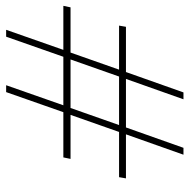

<svg xmlns="http://www.w3.org/2000/svg" viewBox="-16 -618 632 641"><g transform="rotate(-90 300.5 -298.0)"><path d="M104 -2 172 -194H25L29 -217H180L237 -379H90L95 -403H246L313 -594H336L269 -403H431L498 -594H521L454 -403H601L596 -379H445L388 -217H535L531 -194H380L312 -2H289L357 -194H195L127 -2ZM203 -217H365L422 -379H260Z"/></g></svg>

Font: Piazzolla SC Thin
Style: Italic
Weight: 100
Italic angle: -11.3°
Designer: Juan Pablo del Peral
Foundry: Huerta Tipografica
Version: Version 1.330